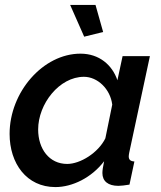

<svg xmlns="http://www.w3.org/2000/svg" viewBox="-20 -750 655 780"><path d="M265 -730 322 -601 399 -620 368 -730ZM19 -206C19 -86 88 10 205 10C274 10 352 -28 403 -95C398 -72 396 -57 396 -47C396 -14 419 5 461 5C472 5 487 3 506 0L526 -94C510 -95 503 -101 503 -115C503 -119 504 -124 505 -130L589 -522H478L457 -424C436 -486 383 -532 307 -532C155 -532 19 -376 19 -206ZM408 -188C379 -129 306 -84 253 -84C180 -84 135 -145 135 -224C135 -328 221 -438 321 -438C376 -438 428 -389 436 -325Z"/></svg>

Font: FIGSv2-sans-serif SmBold Italic
Style: Regular
Weight: 600
Italic angle: -12°
Designer: Matt McInerney, Pablo Impallari, Rodrigo Fuenzalida
Foundry: Matt McInerney, Pablo Impallari, Rodrigo Fuenzalida
Version: Version 4.020;hotconv 1.0.109;makeotfexe 2.5.65596